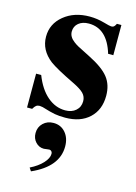

<svg xmlns="http://www.w3.org/2000/svg" viewBox="-115 -522 619 873"><g transform="rotate(15 194.5 -85.5)"><path d="M27.8 13.2V-146H51.8Q75.7 -84.5 113.8 -51.8Q151.9 -19 198.2 -19Q229 -19 248 -35.9Q267.1 -52.7 267.1 -80.1Q267.1 -101.6 252.4 -116.7Q237.8 -131.8 200.2 -149.9Q115.2 -190.9 84 -213.9Q27.8 -257.3 27.8 -320.8Q27.8 -380.9 75.9 -420.4Q124 -460 196.8 -460Q231.4 -460 266.1 -450.2Q294.9 -441.9 301.8 -441.9Q309.6 -441.9 314 -445.3Q318.4 -448.7 324.2 -460H345.2V-317.9H320.8Q287.6 -428.2 201.2 -428.2Q171.4 -428.2 153.1 -413.1Q134.8 -397.9 134.8 -373Q134.8 -348.1 160.2 -329.1Q171.9 -320.3 180.4 -315.7Q189 -311 240.2 -285.2Q307.6 -251.5 334.7 -217Q361.8 -182.6 361.8 -130.9Q361.8 -64.9 320.1 -25.9Q278.3 13.2 207 13.2Q178.2 13.2 157.7 9.5Q137.2 5.9 96.2 -6.8Q86.4 -8.8 82 -8.8Q72.3 -8.8 65.7 -4.2Q59.1 0.5 51.8 13.2ZM120.1 289.1 109.9 273.9Q146.5 255.9 168.2 232.4Q189.9 209 189.9 188Q189.9 181.2 185.8 176.5Q181.6 171.9 175.8 171.9Q169.9 171.9 166 172.9Q154.3 174.8 149.9 174.8Q127 174.8 111.1 157.7Q95.2 140.6 95.2 115.2Q95.2 86.9 114.5 68.4Q133.8 49.8 163.1 49.8Q197.8 49.8 219.5 75Q241.2 100.1 241.2 140.1Q241.2 235.4 120.1 289.1Z"/></g></svg>

Font: Accordance
Style: Bold
Weight: 700
Version: Version 1.2 (build January 31, 2020) Miklal Software Solutio